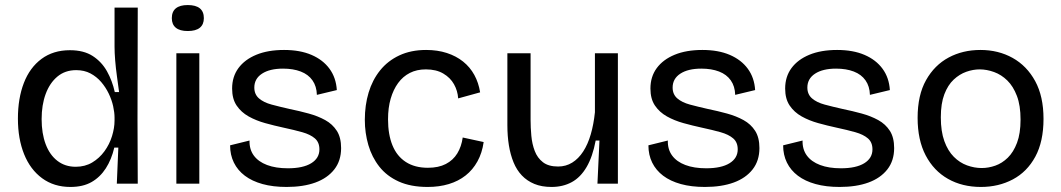

<svg xmlns="http://www.w3.org/2000/svg" viewBox="-20 -728 4206 761"><path d="M259 13Q194 13 147 -21.5Q100 -56 75.5 -117Q51 -178 51 -258Q51 -338 74.5 -399Q98 -460 144.5 -494.5Q191 -529 257 -529Q312 -529 347.5 -506Q383 -483 404 -445.5Q425 -408 435 -363H452Q448 -393 443.5 -425.5Q439 -458 436.5 -488.5Q434 -519 434 -543V-698H526L525 -253L526 0H443L449 -143H433Q422 -96 399.5 -61Q377 -26 343 -6.5Q309 13 259 13ZM280 -67Q317 -67 345.5 -84Q374 -101 394 -128.5Q414 -156 424 -188.5Q434 -221 434 -250V-262Q434 -282 428.5 -307Q423 -332 411 -357Q399 -382 381 -403Q363 -424 338.5 -437Q314 -450 282 -450Q238 -450 207.5 -424.5Q177 -399 161 -355.5Q145 -312 145 -256Q145 -199 161 -156.5Q177 -114 207.5 -90.5Q238 -67 280 -67Z M679 0V-517H770V0ZM724 -605Q693 -605 677 -618Q661 -631 661 -656Q661 -682 677 -695Q693 -708 724 -708Q756 -708 772 -695Q788 -682 788 -656Q788 -631 772 -618Q756 -605 724 -605Z M1116 13Q1062 13 1020.5 1.5Q979 -10 950.5 -31.5Q922 -53 907 -83.5Q892 -114 892 -152L969 -171Q968 -136 986 -111.5Q1004 -87 1038.5 -74Q1073 -61 1121 -61Q1181 -61 1213.5 -81Q1246 -101 1246 -136Q1246 -164 1228 -179.5Q1210 -195 1178 -204Q1146 -213 1104 -222Q1067 -230 1031 -240Q995 -250 965.5 -266.5Q936 -283 918 -309.5Q900 -336 900 -377Q900 -424 925 -458Q950 -492 996 -511Q1042 -530 1106 -530Q1169 -530 1214.5 -510.5Q1260 -491 1286 -455.5Q1312 -420 1315 -371L1236 -352Q1235 -386 1218.5 -409.5Q1202 -433 1172 -444.5Q1142 -456 1102 -456Q1049 -456 1018.5 -436Q988 -416 988 -381Q988 -354 1006.5 -338Q1025 -322 1056.5 -313.5Q1088 -305 1128 -296Q1167 -288 1203.5 -278Q1240 -268 1269 -252Q1298 -236 1315 -209.5Q1332 -183 1332 -141Q1332 -91 1305 -56.5Q1278 -22 1230 -4.5Q1182 13 1116 13Z M1675 13Q1608 13 1560.5 -8.5Q1513 -30 1483.5 -67.5Q1454 -105 1440 -153Q1426 -201 1426 -253Q1426 -311 1441 -361Q1456 -411 1486.5 -449Q1517 -487 1563 -508.5Q1609 -530 1669 -530Q1714 -530 1751 -518Q1788 -506 1815.5 -484Q1843 -462 1860 -431Q1877 -400 1883 -362L1796 -338Q1794 -368 1779.5 -394Q1765 -420 1737 -436.5Q1709 -453 1668 -453Q1632 -453 1604.5 -439Q1577 -425 1558 -399Q1539 -373 1528.5 -337Q1518 -301 1518 -255Q1518 -195 1535.5 -152Q1553 -109 1588.5 -86Q1624 -63 1676 -63Q1718 -63 1747 -78Q1776 -93 1792.5 -120Q1809 -147 1814 -183L1897 -165Q1891 -122 1872.5 -88.5Q1854 -55 1825.5 -32.5Q1797 -10 1759 1.5Q1721 13 1675 13Z M2166 13Q2127 13 2098 1Q2069 -11 2048.5 -32.5Q2028 -54 2015.5 -84.5Q2003 -115 1997 -152Q1991 -189 1991 -232V-517H2083V-253Q2083 -222 2086 -189.5Q2089 -157 2099.5 -129.5Q2110 -102 2132 -85Q2154 -68 2192 -68Q2223 -68 2248 -83.5Q2273 -99 2291.5 -127.5Q2310 -156 2321.5 -195.5Q2333 -235 2338 -283V-517H2429V-220V0H2348L2356 -171H2341Q2329 -107 2305 -66Q2281 -25 2246 -6Q2211 13 2166 13Z M2774 13Q2720 13 2678.5 1.5Q2637 -10 2608.5 -31.5Q2580 -53 2565 -83.5Q2550 -114 2550 -152L2627 -171Q2626 -136 2644 -111.5Q2662 -87 2696.5 -74Q2731 -61 2779 -61Q2839 -61 2871.5 -81Q2904 -101 2904 -136Q2904 -164 2886 -179.5Q2868 -195 2836 -204Q2804 -213 2762 -222Q2725 -230 2689 -240Q2653 -250 2623.5 -266.5Q2594 -283 2576 -309.5Q2558 -336 2558 -377Q2558 -424 2583 -458Q2608 -492 2654 -511Q2700 -530 2764 -530Q2827 -530 2872.5 -510.5Q2918 -491 2944 -455.5Q2970 -420 2973 -371L2894 -352Q2893 -386 2876.5 -409.5Q2860 -433 2830 -444.5Q2800 -456 2760 -456Q2707 -456 2676.5 -436Q2646 -416 2646 -381Q2646 -354 2664.5 -338Q2683 -322 2714.5 -313.5Q2746 -305 2786 -296Q2825 -288 2861.5 -278Q2898 -268 2927 -252Q2956 -236 2973 -209.5Q2990 -183 2990 -141Q2990 -91 2963 -56.5Q2936 -22 2888 -4.5Q2840 13 2774 13Z M3308 13Q3254 13 3212.5 1.5Q3171 -10 3142.5 -31.5Q3114 -53 3099 -83.5Q3084 -114 3084 -152L3161 -171Q3160 -136 3178 -111.5Q3196 -87 3230.5 -74Q3265 -61 3313 -61Q3373 -61 3405.5 -81Q3438 -101 3438 -136Q3438 -164 3420 -179.5Q3402 -195 3370 -204Q3338 -213 3296 -222Q3259 -230 3223 -240Q3187 -250 3157.5 -266.5Q3128 -283 3110 -309.5Q3092 -336 3092 -377Q3092 -424 3117 -458Q3142 -492 3188 -511Q3234 -530 3298 -530Q3361 -530 3406.5 -510.5Q3452 -491 3478 -455.5Q3504 -420 3507 -371L3428 -352Q3427 -386 3410.5 -409.5Q3394 -433 3364 -444.5Q3334 -456 3294 -456Q3241 -456 3210.5 -436Q3180 -416 3180 -381Q3180 -354 3198.5 -338Q3217 -322 3248.5 -313.5Q3280 -305 3320 -296Q3359 -288 3395.5 -278Q3432 -268 3461 -252Q3490 -236 3507 -209.5Q3524 -183 3524 -141Q3524 -91 3497 -56.5Q3470 -22 3422 -4.5Q3374 13 3308 13Z M3868 13Q3794 13 3737.5 -19Q3681 -51 3649 -112Q3617 -173 3617 -261Q3617 -351 3650.5 -410.5Q3684 -470 3740 -500Q3796 -530 3866 -530Q3937 -530 3993.5 -498.5Q4050 -467 4083 -406.5Q4116 -346 4116 -257Q4116 -167 4083.5 -107Q4051 -47 3994.5 -17Q3938 13 3868 13ZM3871 -62Q3898 -62 3925 -71.5Q3952 -81 3974.5 -103Q3997 -125 4011 -162Q4025 -199 4025 -254Q4025 -310 4010.5 -348Q3996 -386 3972.5 -409Q3949 -432 3920 -442.5Q3891 -453 3863 -453Q3837 -453 3810 -443.5Q3783 -434 3760 -412.5Q3737 -391 3723 -354.5Q3709 -318 3709 -263Q3709 -207 3723 -168.5Q3737 -130 3760.5 -106.5Q3784 -83 3813 -72.5Q3842 -62 3871 -62Z"/></svg>

Font: Bricolage Grotesque 48pt Condensed ExtraBold
Style: Regular
Weight: 400
Version: Version 1.000;gftools[0.9.30]